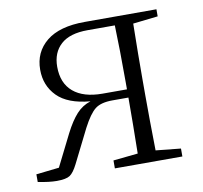

<svg xmlns="http://www.w3.org/2000/svg" viewBox="-64 -575 688 651"><g transform="rotate(-10 280.5 -249.5)"><path d="M285.2 -256.8H369.1V-282.2Q369.1 -395.5 366.2 -477.5H272.5Q210.9 -477.5 180.2 -449.7Q149.4 -421.9 149.4 -373Q149.4 -316.4 184.6 -286.6Q219.7 -256.8 285.2 -256.8ZM514.6 -482.4 428.7 -472.7Q426.8 -363.3 426.8 -282.2V-225.6Q426.8 -145.5 428.7 -36.1L514.6 -27.3V0H282.2V-27.3L367.2 -36.1Q369.1 -141.6 369.1 -228.5H314.5Q274.4 -228.5 254.4 -212.9Q234.4 -197.3 210.9 -152.3L153.3 -37.1Q139.6 -9.8 126.5 -1Q113.3 7.8 81.1 7.8Q55.7 7.8 16.6 0V-26.4L95.7 -35.2L150.4 -144.5Q170.9 -184.6 191.4 -207Q211.9 -229.5 240.2 -238.3Q163.1 -245.1 127 -281.7Q90.8 -318.4 90.8 -373Q90.8 -433.6 135.7 -470.2Q180.7 -506.8 267.6 -506.8H514.6Z"/></g></svg>

Font: GenYoMin TW TTF ExtraLight
Style: Regular
Weight: 250
Version: Version 1.300